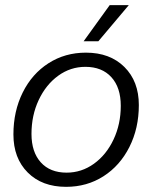

<svg xmlns="http://www.w3.org/2000/svg" viewBox="-20 -714 590 744"><path d="M32 -193Q32 -283 68 -355.5Q104 -428 168 -469Q232 -510 313 -510Q406 -510 462 -454.5Q518 -399 518 -307Q518 -217 481.5 -144.5Q445 -72 381 -31Q317 10 236 10Q143 10 87.5 -45.5Q32 -101 32 -193ZM448 -304Q448 -375 411.5 -415Q375 -455 311 -455Q253 -455 205.5 -420.5Q158 -386 130 -326.5Q102 -267 102 -195Q102 -125 138 -85Q174 -45 238 -45Q296 -45 344 -79.5Q392 -114 420 -173.5Q448 -233 448 -304ZM405 -694H479L361 -554H304Z"/></svg>

Font: Sarabun Light
Style: Italic
Weight: 300
Italic angle: -10°
Designer: Suppakit Chalermlarp | Katatrad Co.,Ltd.
Foundry: Cadson Demak Co.,Ltd.
Version: Version 1.000; ttfautohint (v1.6)